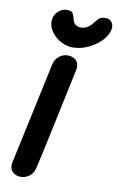

<svg xmlns="http://www.w3.org/2000/svg" viewBox="-104 -1019 661 1077"><g transform="rotate(10 227.0 -480.5)"><path d="M173 -65Q195 -160 236 -355Q277 -548 297 -643Q302 -669 291.5 -686Q281 -703 261.5 -709.5Q242 -716 220.5 -711.5Q199 -707 181.5 -690.5Q164 -674 158 -645Q137 -550 96 -356Q55 -161 34 -67Q29 -41 39.5 -24Q50 -7 69.5 -0.5Q89 6 110.5 1.5Q132 -3 149.5 -19.5Q167 -36 173 -65ZM255 -762Q299 -762 343 -782.5Q387 -803 418 -836Q448 -869 453 -903Q456 -925 444 -941Q432 -957 409 -957Q381 -957 368 -942.5Q355 -928 339 -908Q314 -880 279 -880Q264 -880 251.5 -888.5Q239 -897 235 -912Q229 -937 222 -950.5Q215 -964 187 -964Q159 -964 136 -941.5Q113 -919 113 -886Q113 -853 134.5 -824.5Q156 -796 188.5 -779Q221 -762 255 -762Z"/></g></svg>

Font: Balsamiq Sans
Style: Bold Italic
Weight: 700
Italic angle: -12°
Designer: Michael Angeles
Foundry: Balsamiq SRL
Version: Version 1.020; ttfautohint (v1.8.4.7-5d5b);gftools[0.9.26]